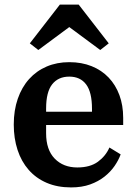

<svg xmlns="http://www.w3.org/2000/svg" viewBox="-20 -805 596 837"><path d="M290 12Q230 12 183.5 -8Q137 -28 105 -64.5Q73 -101 56.5 -151.5Q40 -202 40 -262Q40 -324 57.5 -374.5Q75 -425 107 -460.5Q139 -496 183.5 -515Q228 -534 282 -534Q336 -534 379.5 -516.5Q423 -499 453.5 -467Q484 -435 500.5 -390.5Q517 -346 517 -291V-260H181V-224Q181 -152 218.5 -113.5Q256 -75 317 -75Q373 -75 407 -100Q441 -125 457 -162L506 -132Q497 -107 479.5 -81.5Q462 -56 435.5 -35Q409 -14 373 -1Q337 12 290 12ZM181 -318H381V-331Q381 -403 355.5 -437Q330 -471 282 -471Q234 -471 207.5 -437.5Q181 -404 181 -332ZM110 -616 241 -785H323L454 -616L417 -587L282 -687L147 -587Z"/></svg>

Font: IBM Plex Serif SemiBold
Style: Regular
Weight: 600
Designer: Mike Abbink, Paul van der Laan, Pieter van Rosmalen
Foundry: Bold Monday
Version: Version 2.5